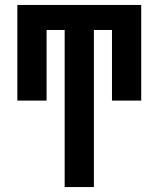

<svg xmlns="http://www.w3.org/2000/svg" viewBox="-20 -540 640 775"><path d="M241 215V-419H168V-134H50V-520H550V-134H432V-419H359V215Z"/></svg>

Font: Iosevka Fixed Extended
Style: Bold
Weight: 700
Width: 7
Monospace: yes
Designer: Belleve Invis
Foundry: Belleve Invis
Version: Version 24.1.1; ttfautohint (v1.8.4)